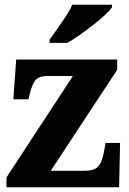

<svg xmlns="http://www.w3.org/2000/svg" viewBox="-20 -786 542 806"><path d="M7 0V-41L286 -467H180Q149 -467 133.5 -454Q118 -441 107 -400L99 -369H36L48 -536H472V-493L193 -69H334Q373 -69 390.5 -85.5Q408 -102 417 -151L423 -186H484L480 0ZM188 -619Q202 -639 220.5 -665Q239 -691 256.5 -717.5Q274 -744 283 -766H450V-756Q442 -743 420.5 -723Q399 -703 371.5 -681.5Q344 -660 315.5 -640Q287 -620 263 -606H188Z"/></svg>

Font: Noto Serif Khmer SemiCondensed ExtraBold
Style: Regular
Weight: 800
Width: 4
Designer: Danh Hong and the Monotype Design Team
Foundry: Monotype Imaging Inc.
Version: Version 2.004